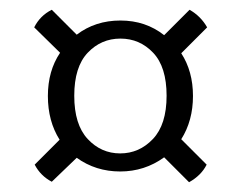

<svg xmlns="http://www.w3.org/2000/svg" viewBox="-20 -561 494 393"><path d="M159.5 -276.5Q187 -247 226 -247Q265 -247 293 -276.5Q321 -306 321 -365Q321 -424 293.5 -453Q266 -482 226.5 -482Q187 -482 159.5 -453Q132 -424 132 -365Q132 -306 159.5 -276.5ZM351 -452Q375 -415 375 -364.5Q375 -314 351 -276L403 -224Q392 -202 367 -188L316 -239Q276 -210 226 -210Q176 -210 137 -238L86 -189Q63 -201 51 -224L102 -275Q78 -313 78 -364.5Q78 -416 103 -453L50 -505Q62 -529 86 -541L137 -490Q175 -519 226.5 -519Q278 -519 316 -489L368 -541Q391 -528 404 -505Z"/></svg>

Font: Halant
Style: Regular
Weight: 400
Designer: Hitesh Malaviya (Devanagari), Satya Rajpurohit (Latin)
Foundry: Indian Type Foundry
Version: Version 1.100;PS 1.0;hotconv 1.0.78;makeotf.lib2.5.61930; tt